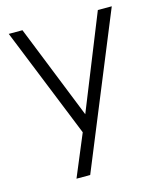

<svg xmlns="http://www.w3.org/2000/svg" viewBox="-110 -613 750 893"><g transform="rotate(-15 265.0 -166.0)"><path d="M231 -1 17 -532H83L264 -79L446 -532H513L213 200H147Z"/></g></svg>

Font: Eudoxus Sans Light
Style: Regular
Weight: 300
Designer: Stijn de Vries
Foundry: tokotype
Version: Version 2.005